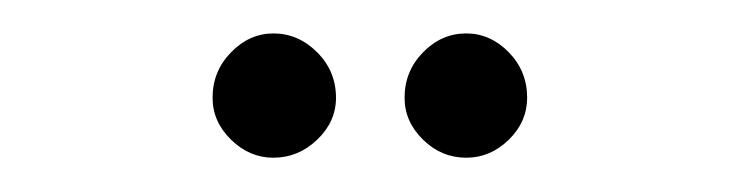

<svg xmlns="http://www.w3.org/2000/svg" viewBox="-20 -712 428 112"><path d="M252 -620Q237.5 -620 226.8 -630.5Q216 -641 216 -655Q216 -670.5 226.8 -681.5Q237.5 -692.5 252 -692.5Q266 -692.5 276.8 -681.5Q287.5 -670.5 287.5 -655Q287.5 -641 276.8 -630.5Q266 -620 252 -620ZM139.5 -620Q125.5 -620 114.8 -630.5Q104 -641 104 -655Q104 -670.5 114.8 -681.5Q125.5 -692.5 139.5 -692.5Q154 -692.5 165 -681.5Q176 -670.5 176 -655Q176 -641 165 -630.5Q154 -620 139.5 -620Z"/></svg>

Font: Imbue 48pt Light
Style: Regular
Weight: 300
Designer: Tyler Finck
Foundry: Etcetera Type Company
Version: Version 1.102